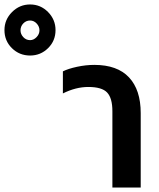

<svg xmlns="http://www.w3.org/2000/svg" viewBox="-267 -841 711 861"><path d="M-247 -706Q-247 -753 -213 -787Q-179 -821 -132 -821Q-85 -821 -51.5 -787Q-18 -753 -18 -706Q-18 -658 -51.5 -625Q-85 -592 -132 -592Q-180 -592 -213.5 -625Q-247 -658 -247 -706ZM-90 -705Q-90 -722 -102.5 -735.5Q-115 -749 -132 -749Q-150 -749 -162.5 -736Q-175 -723 -175 -705Q-175 -688 -162.5 -674.5Q-150 -661 -132 -661Q-116 -661 -103 -674.5Q-90 -688 -90 -705ZM237 -342Q237 -401 213.5 -426Q190 -451 129 -451Q73 -451 15 -422V-521Q39 -533 78.5 -541.5Q118 -550 156 -550Q259 -550 311.5 -494Q364 -438 364 -334V0H237Z"/></svg>

Font: Prompt Medium
Style: Regular
Weight: 500
Designer: Katatrad Team
Foundry: CadsonDemak
Version: Version 1.001